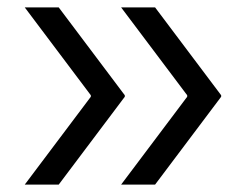

<svg xmlns="http://www.w3.org/2000/svg" viewBox="-20 -530 653 520"><path d="M139 -30H47L226 -268V-272L47 -510H139L318 -272V-268ZM400 -30H308L487 -268V-272L308 -510H400L579 -272V-268Z"/></svg>

Font: Encode Sans Normal
Style: Regular
Weight: 400
Designer: Pablo Impallari, Andres Torresi
Foundry: Pablo Impallari, Andres Torresi
Version: Version 1.000; ttfautohint (v1.00) -l 8 -r 50 -G 200 -x 14 -